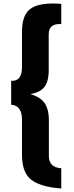

<svg xmlns="http://www.w3.org/2000/svg" viewBox="-20 -919 425 1100"><path d="M331 -781Q259 -786 259 -722V-517Q259 -449 232 -418Q209 -390 154 -380Q208 -364 233 -332Q260 -296 260 -229V-24Q260 40 331 45V161Q200 151 150 103Q106 61 106 -32V-233Q106 -315 44 -319V-456Q106 -452 106 -535V-736Q106 -829 150 -865Q200 -907 331 -897Z"/></svg>

Font: Xiangcui Wave Sans Xiangcui Wave Sans
Style: Regular
Weight: 800
Width: 3
Version: Version 0.920;March 28, 2024;FontCreator 14.0.0.2814 64-bit